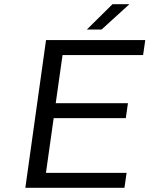

<svg xmlns="http://www.w3.org/2000/svg" viewBox="-20 -890 708 910"><path d="M658.2 -628.9H276.4L244.1 -400.9H586.4L576.2 -330.1H234.4L197.8 -70.8H580.1L569.8 0H100.1L198.2 -700.2H668.5ZM391.6 -750 513.2 -870.1H593.3L461.4 -750Z"/></svg>

Font: Fivo Sans
Style: Italic
Weight: 400
Designer: Alexander Slobzheninov
Foundry: Alexander Slobzheninov
Version: 1.0